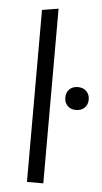

<svg xmlns="http://www.w3.org/2000/svg" viewBox="-52 -750 416 784"><g transform="rotate(5 155.5 -358.0)"><path d="M89 -705 156 -716V0H89ZM215 -357Q215 -378 228 -391Q241 -404 263 -404Q284 -404 297.5 -391Q311 -378 311 -357Q311 -336 297.5 -323Q284 -310 263 -310Q241 -310 228 -323Q215 -336 215 -357Z"/></g></svg>

Font: LXGW Bright GB
Style: Regular
Weight: 400
Designer: Christian Thalmann (Catharsis Fonts)
Foundry: LXGW / Christian Thalmann (Catharsis Fonts) / Fontworks Inc.
Version: Version 5.510